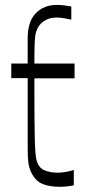

<svg xmlns="http://www.w3.org/2000/svg" viewBox="-20 -736 339 765"><path d="M274.1 2.4Q259 5.4 245.2 6.9Q231.4 8.3 219.1 8.3Q178.9 8.3 151.9 -2.1Q125 -12.4 108.4 -41.3Q96.6 -62.6 93.5 -84.5Q90.4 -106.4 90.4 -135.7V-424.7H24.9V-482.9H90.3Q90.3 -508.4 90.3 -533.3Q90.3 -558.1 90.3 -583.7Q90.3 -650 122.5 -683.2Q154.7 -716.4 206 -716.4Q219.1 -716.4 233.6 -714.9Q248.1 -713.3 264.1 -710.3V-657.6Q251.1 -660.6 240.5 -662.5Q229.9 -664.4 221.3 -665.3Q212.7 -666.1 203.6 -666.1Q175.4 -666.1 153.6 -650.9Q131.9 -635.7 124.4 -610.6Q119.6 -596.6 118.3 -568.2Q117 -539.9 117 -482.9H277.1V-423.9H117Q117 -413.6 117 -402.8Q117 -392 117 -381.7Q117 -267.7 118.4 -195.4Q119.7 -123 124.9 -101Q132.9 -67.7 156.3 -57.9Q179.7 -48 210.3 -48Q239 -48 274.1 -58.7Z"/></svg>

Font: Ojuju ExtraLight
Style: Regular
Weight: 200
Designer: Chisaokwu Joboson, Mirko Velimirovic
Foundry: Udi Foundry
Version: Version 1.000